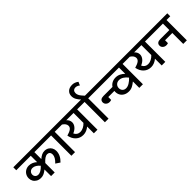

<svg xmlns="http://www.w3.org/2000/svg" viewBox="236 -2401 3814 3814"><g transform="rotate(-45 2143.0 -494.0)"><path d="M489 -571V-376Q528 -410 566 -429Q604 -448 645 -448Q698 -448 736.5 -425Q775 -402 795.5 -363.5Q816 -325 816 -280Q816 -159 710 -58L621 -117Q714 -205 714 -281Q714 -320 694 -341.5Q674 -363 642 -363Q604 -363 567 -337Q530 -311 489 -265V0H387V-186Q348 -153 308.5 -133.5Q269 -114 223 -114Q167 -114 126 -137Q85 -160 63 -198Q41 -236 41 -282Q41 -332 64.5 -373Q88 -414 129 -437.5Q170 -461 221 -461Q270 -461 312.5 -441.5Q355 -422 387 -392V-571H-20V-654H854V-571ZM387 -289V-290Q356 -329 317.5 -352.5Q279 -376 239 -376Q198 -376 170.5 -349.5Q143 -323 143 -283Q143 -246 167.5 -222Q192 -198 231 -198Q301 -198 387 -289Z M1165 -571H1060V0H958V-571H834V-654H1165Z M1795 -571H1690V0H1589V-190Q1555 -160 1511 -141.5Q1467 -123 1420 -123Q1330 -123 1267 -180Q1204 -237 1184 -339Q1268 -363 1304 -391.5Q1340 -420 1340 -460Q1340 -523 1264 -571H1145V-654H1795ZM1589 -571H1385Q1440 -522 1440 -458Q1440 -408 1404 -362.5Q1368 -317 1298 -287Q1335 -208 1420 -208Q1464 -208 1509 -231Q1554 -254 1589 -293Z M2106 -571H2001V0H1899V-571H1775V-654H2106Z M1794 -838Q1794 -904 1839 -946Q1884 -988 1964 -988Q2034 -988 2096 -940L2065 -868Q2020 -904 1975 -904Q1938 -904 1916.5 -882Q1895 -860 1895 -822Q1895 -791 1908 -763.5Q1921 -736 1941.5 -711Q1962 -686 2001 -643H1893Q1842 -697 1818 -741.5Q1794 -786 1794 -838Z M2426 -571H2086V-654H2426ZM2523 -307H2301V-226Q2275 -217 2252 -217Q2207 -217 2177 -244Q2147 -271 2147 -309Q2147 -349 2173 -369.5Q2199 -390 2249 -390H2523Z M3071 -571H2967V0H2865V-180Q2820 -142 2773.5 -118Q2727 -94 2673 -94Q2610 -94 2564 -119.5Q2518 -145 2494.5 -187Q2471 -229 2471 -280Q2471 -337 2497.5 -382.5Q2524 -428 2571 -454Q2618 -480 2678 -480Q2734 -480 2782 -455.5Q2830 -431 2865 -395V-571H2406V-654H3071ZM2865 -287V-289Q2828 -338 2782.5 -366.5Q2737 -395 2688 -395Q2638 -395 2605.5 -363Q2573 -331 2573 -283Q2573 -238 2601 -208.5Q2629 -179 2677 -179Q2722 -179 2772 -209.5Q2822 -240 2865 -287Z M3701 -571H3596V0H3495V-190Q3461 -160 3417 -141.5Q3373 -123 3326 -123Q3236 -123 3173 -180Q3110 -237 3090 -339Q3174 -363 3210 -391.5Q3246 -420 3246 -460Q3246 -523 3170 -571H3051V-654H3701ZM3495 -571H3291Q3346 -522 3346 -458Q3346 -408 3310 -362.5Q3274 -317 3204 -287Q3241 -208 3326 -208Q3370 -208 3415 -231Q3460 -254 3495 -293Z M4306 -571H4201V0H4100V-307H3896V-226Q3870 -217 3847 -217Q3802 -217 3772 -244Q3742 -271 3742 -309Q3742 -349 3768 -369.5Q3794 -390 3844 -390H4100V-571H3681V-654H4306Z"/></g></svg>

Font: Martel Sans SemiBold
Style: Regular
Weight: 600
Designer: Dan Reynolds and Mathieu Réguer
Foundry: Dan Reynolds and Mathieu Réguer
Version: Version 1.002; ttfautohint (v1.1) -l 5 -r 5 -G 72 -x 0 -D la